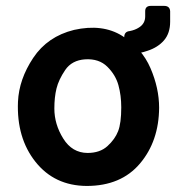

<svg xmlns="http://www.w3.org/2000/svg" viewBox="-20 -608 591 644"><path d="M270.7 15.7Q162.7 15 99 -65.2Q35.3 -145.3 40.3 -266.7Q43.7 -342.3 91.5 -414Q139.3 -485.7 228.3 -507.7Q323.7 -529 389.7 -487.8Q455.7 -446.7 484.7 -379.5Q513.7 -312.3 513.7 -246.7Q513 -134.7 449.5 -59.5Q386 15.7 270.7 15.7ZM273.7 -95Q315.3 -95 340.5 -118Q365.7 -141 376.2 -168Q386.7 -195 386.7 -248Q386.7 -288 377.2 -322.3Q367.7 -356.7 340 -384.2Q312.3 -411.7 265.7 -409Q221 -406 198.8 -373.3Q176.7 -340.7 169.5 -311.2Q162.3 -281.7 162.3 -244Q162.3 -191 192.2 -143.2Q222 -95.3 273.7 -95ZM398.3 -444.7 396.7 -480.7Q395.7 -502 414.7 -503.7Q433.3 -507.3 446 -515.7Q467 -528.7 467 -553V-569.7Q466.7 -588.3 486 -588.3H530.3Q549.7 -588.3 550.7 -570.3V-535Q550.7 -496.7 530.2 -472.8Q509.7 -449 475 -437.7Q449.7 -428.7 417.3 -426Q399 -424 398.3 -444.7Z"/></svg>

Font: Vivano Light
Style: Regular
Weight: 300
Designer: Joe Prince, Josias Burgherr
Version: Version 2.064;September 19, 2022;FontCreator 14.0.0.2877 64-